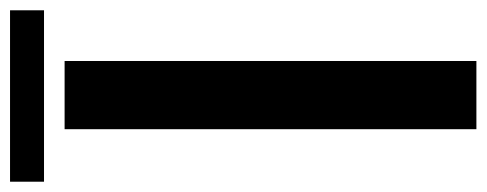

<svg xmlns="http://www.w3.org/2000/svg" viewBox="-356 -640 946 373"><g transform="rotate(-90 116.5 -453.0)"><path d="M52.5 0V-800H185V0ZM-49.5 -906H283.5V-840H-49.5Z"/></g></svg>

Font: Big Shoulders Stencil Text Thin ExtraBold
Style: Regular
Weight: 800
Version: Version 2.001